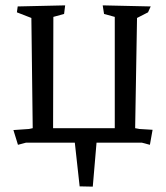

<svg xmlns="http://www.w3.org/2000/svg" viewBox="-20 -535 619 716"><path d="M500 -54 549 -51 539 5 509 -3H340L326 161L277 160L259 -3H77L47 5L30 -50L88 -54L102 -57L97 -468L43 -489L46 -511L223 -515L219 -483L179 -472L178 -57H408V-472L368 -483L363 -515L542 -511L532 -489L491 -468L484 -57Z"/></svg>

Font: Underdog
Style: Regular
Weight: 400
Designer: Sergey Steblina
Foundry: Sergey Steblina, Jovanny Lemonad
Version: Version 1.001; ttfautohint (v0.9)